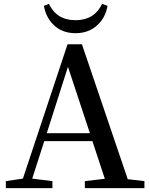

<svg xmlns="http://www.w3.org/2000/svg" viewBox="-20 -969 775 989"><path d="M250 0V-36L146 -49L208 -242H456L520 -48L417 -36V0H724V-36L638 -46L402 -741H328L98 -49L10 -36V0ZM330 -625 443 -283H221ZM369 -798C416 -798 455 -813 485 -843C511 -868 527 -900 534 -939L506 -949C479 -893 433 -865 369 -865C304 -865 259 -893 232 -949L206 -939C213 -900 229 -868 254 -843C283 -813 322 -798 369 -798Z"/></svg>

Font: AllPunType SemiBold
Style: Regular
Weight: 600
Version: 1.0